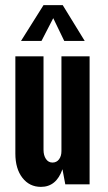

<svg xmlns="http://www.w3.org/2000/svg" viewBox="-20 -720 420 750"><path d="M140 10Q95 10 67.5 -25.5Q40 -61 40 -120V-500H150V-135Q150 -113 159.5 -99Q169 -85 185 -85Q201 -85 210.5 -97.5Q220 -110 220 -130V-500H330V0H235L224 -59Q200 10 140 10ZM225 -700 311 -560H231L188 -649L142 -560H62L150 -700Z"/></svg>

Font: Gully ECD Medium
Style: Regular
Weight: 500
Width: 2
Designer: jaikishan Patel
Foundry: MagicType
Version: Version 1.000;Glyphs 3.2 (3242)